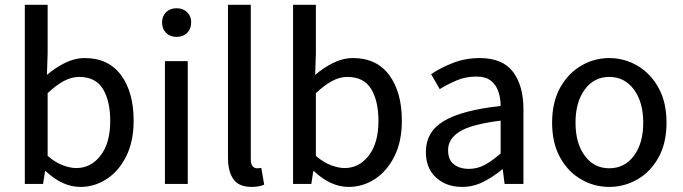

<svg xmlns="http://www.w3.org/2000/svg" viewBox="-20 -752 2792 785"><path d="M309.1 12.2Q235.4 12.2 167.5 -51.8H164.1L156.2 0H81.5V-732.4H174.8V-535.2L171.9 -445.8Q206.1 -475.1 245.8 -494.9Q285.6 -514.6 326.7 -514.6Q423.3 -514.6 474.9 -444.8Q526.4 -375 526.4 -258.8Q526.4 -173.3 495.8 -112.5Q465.3 -51.8 415.8 -19.8Q366.2 12.2 309.1 12.2ZM292 -64.9Q351.6 -64.9 391.1 -116Q430.7 -167 430.7 -257.3Q430.7 -338.9 400.9 -388.2Q371.1 -437.5 303.2 -437.5Q272.5 -437.5 241 -420.7Q209.5 -403.8 174.8 -371.1V-114.7Q206.5 -87.4 237.1 -76.2Q267.6 -64.9 292 -64.9Z M654.3 0V-502H747.6V0ZM702.1 -601.1Q675.8 -601.1 659.2 -617.4Q642.6 -633.8 642.6 -660.6Q642.6 -686 659.2 -702.1Q675.8 -718.3 702.1 -718.3Q728.5 -718.3 745.1 -702.1Q761.7 -686 761.7 -660.6Q761.7 -633.8 745.1 -617.4Q728.5 -601.1 702.1 -601.1Z M1008.3 12.2Q957 12.2 934.6 -19Q912.1 -50.3 912.1 -107.9V-732.4H1005.4V-101.6Q1005.4 -80.6 1012.9 -72.3Q1020.5 -64 1030.8 -64Q1034.7 -64 1038.6 -64.2Q1042.5 -64.5 1048.3 -65.9L1060.1 2.9Q1050.8 7.3 1037.8 9.8Q1024.9 12.2 1008.3 12.2Z M1405.8 12.2Q1332 12.2 1264.2 -51.8H1260.7L1252.9 0H1178.2V-732.4H1271.5V-535.2L1268.6 -445.8Q1302.7 -475.1 1342.5 -494.9Q1382.3 -514.6 1423.3 -514.6Q1520 -514.6 1571.5 -444.8Q1623 -375 1623 -258.8Q1623 -173.3 1592.5 -112.5Q1562 -51.8 1512.5 -19.8Q1462.9 12.2 1405.8 12.2ZM1388.7 -64.9Q1448.2 -64.9 1487.8 -116Q1527.3 -167 1527.3 -257.3Q1527.3 -338.9 1497.6 -388.2Q1467.8 -437.5 1399.9 -437.5Q1369.1 -437.5 1337.6 -420.7Q1306.2 -403.8 1271.5 -371.1V-114.7Q1303.2 -87.4 1333.7 -76.2Q1364.3 -64.9 1388.7 -64.9Z M1869.1 12.2Q1805.2 12.2 1763.2 -25.6Q1721.2 -63.5 1721.2 -130.9Q1721.2 -212.9 1794.4 -257.1Q1867.7 -301.3 2026.9 -318.8Q2026.9 -349.6 2017.8 -377.2Q2008.8 -404.8 1987.1 -421.9Q1965.3 -439 1926.3 -439Q1883.8 -439 1846.2 -422.9Q1808.6 -406.7 1777.8 -387.7L1742.7 -448.7Q1778.8 -473.6 1830.3 -494.1Q1881.8 -514.6 1941.9 -514.6Q2034.7 -514.6 2077.4 -458.3Q2120.1 -401.9 2120.1 -305.2V0H2043L2035.6 -59.1H2032.7Q1997.1 -29.3 1956.1 -8.5Q1915 12.2 1869.1 12.2ZM1896.5 -61.5Q1931.6 -61.5 1961.9 -77.9Q1992.2 -94.2 2026.9 -124.5V-258.8Q1906.2 -243.7 1859.1 -213.9Q1812 -184.1 1812 -138.7Q1812 -97.7 1836.4 -79.6Q1860.8 -61.5 1896.5 -61.5Z M2470.7 12.2Q2409.2 12.2 2356 -18.6Q2302.7 -49.3 2270 -108.2Q2237.3 -167 2237.3 -250.5Q2237.3 -334 2270 -393.1Q2302.7 -452.1 2356 -483.4Q2409.2 -514.6 2470.7 -514.6Q2532.7 -514.6 2586.2 -483.4Q2639.6 -452.1 2672.4 -393.1Q2705.1 -334 2705.1 -250.5Q2705.1 -167 2672.4 -108.2Q2639.6 -49.3 2586.2 -18.6Q2532.7 12.2 2470.7 12.2ZM2470.7 -64Q2533.7 -64 2571.8 -115.2Q2609.9 -166.5 2609.9 -250.5Q2609.9 -334.5 2571.8 -386Q2533.7 -437.5 2470.7 -437.5Q2408.7 -437.5 2370.8 -386Q2333 -334.5 2333 -250.5Q2333 -166.5 2370.8 -115.2Q2408.7 -64 2470.7 -64Z"/></svg>

Font: Akatab Medium
Style: Regular
Weight: 500
Designer: SIL Global
Foundry: SIL Global
Version: Version 4.100